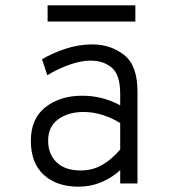

<svg xmlns="http://www.w3.org/2000/svg" viewBox="-20 -690 656 722"><path d="M96 -161Q96 -244 151 -287Q206 -330 288 -330Q327 -330 361.5 -321.5Q396 -313 432 -294V-337Q432 -408 401 -435Q370 -462 320 -462Q283 -462 238 -445.5Q193 -429 158 -407L138 -467Q176 -490 226 -506.5Q276 -523 327 -523Q396 -523 446.5 -483.5Q497 -444 497 -346V0H432V-50Q400 -21 360 -4.5Q320 12 276 12Q193 12 144.5 -32.5Q96 -77 96 -161ZM432 -128V-227Q405 -245 368 -257Q331 -269 295 -269Q237 -269 199 -241.5Q161 -214 161 -161Q161 -110 193 -79.5Q225 -49 283 -49Q330 -49 367 -71.5Q404 -94 432 -128ZM159 -670H489V-609H159Z"/></svg>

Font: Overpass Mono Light
Style: Regular
Weight: 300
Monospace: yes
Designer: Delve Withrington, Dave Bailey
Foundry: Delve Fonts
Version: Version 1.000;DELV;Overpass